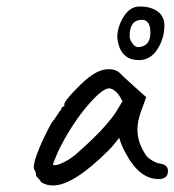

<svg xmlns="http://www.w3.org/2000/svg" viewBox="-20 -597 537 591"><path d="M91 -57Q91 -68 86 -74Q84 -76 84 -83Q84 -99 99.5 -137.5Q115 -176 140 -221Q146 -227 155.5 -242Q165 -257 168 -259Q168 -263 171 -266.5Q174 -270 178 -270V-276Q178 -285 211 -319.5Q244 -354 265 -367Q290 -384 316 -384Q334 -384 347 -374Q352 -368 393 -331L430 -298L412 -248Q403 -221 403 -199Q403 -161 425 -126Q430 -115 445 -105Q460 -95 475 -93Q497 -89 497 -71Q497 -51 479 -47Q475 -46 467 -46Q408 -46 365 -129Q361 -135 354.5 -151Q348 -167 347 -173Q341 -165 332 -154Q323 -143 315 -135Q206 -26 143 -26Q123 -26 107 -36Q104 -42 97.5 -48.5Q91 -55 91 -57ZM211 -120Q297 -194 335 -249L357 -285Q347 -306 336 -315.5Q325 -325 316 -325Q295 -325 250 -272.5Q205 -220 168 -149Q159 -132 152 -114.5Q145 -97 143 -92Q143 -87 153.5 -89Q164 -91 179.5 -99Q195 -107 211 -120ZM341 -482Q341 -514 360.5 -545.5Q380 -577 410 -577Q444 -577 465 -562Q486 -547 486 -519Q486 -479 464.5 -445.5Q443 -412 408 -412Q348 -412 341 -482ZM443 -496Q443 -536 417 -536Q379 -536 379 -486Q379 -475 387.5 -463.5Q396 -452 404 -452Q422 -452 432.5 -463Q443 -474 443 -496Z"/></svg>

Font: Caveat
Style: Regular
Weight: 400
Designer: Pablo Impallari
Foundry: Pablo Impallari
Version: Version 1.500; ttfautohint (v1.6)